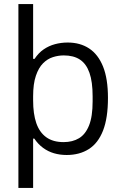

<svg xmlns="http://www.w3.org/2000/svg" viewBox="-20 -746 588 939"><path d="M70 173V-726H142V-458H149Q168 -487 193.5 -504.5Q219 -522 249 -530Q279 -538 311 -538Q372 -538 416 -509Q460 -480 484 -420.5Q508 -361 508 -267Q508 -169 484 -107.5Q460 -46 414.5 -17Q369 12 306 12Q273 12 244 3.5Q215 -5 190.5 -23Q166 -41 148 -68H142V173ZM291 -51Q335 -51 366.5 -70Q398 -89 415.5 -132.5Q433 -176 433 -250V-275Q433 -346 417.5 -390Q402 -434 371 -454.5Q340 -475 292 -475Q265 -475 238.5 -466.5Q212 -458 190.5 -436.5Q169 -415 155.5 -375.5Q142 -336 142 -275V-255Q142 -189 157.5 -144Q173 -99 206 -75Q239 -51 291 -51Z"/></svg>

Font: Archivo SemiBold Light
Style: Regular
Weight: 300
Version: Version 2.001